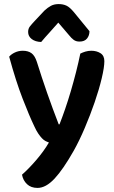

<svg xmlns="http://www.w3.org/2000/svg" viewBox="-20 -733 561 942"><path d="M148 -114Q124 -164 91 -249Q58 -334 25 -455Q35 -467 53 -475.5Q71 -484 92 -484Q118 -484 134.5 -472Q151 -460 161 -429Q208 -278 268 -123H272Q285 -156 299.5 -198Q314 -240 327.5 -286Q341 -332 353 -379Q365 -426 374 -470Q386 -476 399.5 -480Q413 -484 428 -484Q454 -484 473 -472Q492 -460 492 -433Q492 -403 479 -348.5Q466 -294 444.5 -231.5Q423 -169 396 -105.5Q369 -42 342 6Q290 98 247.5 143.5Q205 189 164 189Q132 189 112.5 170.5Q93 152 88 124Q104 110 122 91.5Q140 73 158 52Q176 31 192 9Q208 -13 220 -34Q211 -37 202.5 -41.5Q194 -46 185.5 -55Q177 -64 167.5 -78Q158 -92 148 -114ZM266 -622Q241 -593 222 -572.5Q203 -552 182 -527Q153 -528 135.5 -541.5Q118 -555 118 -576Q118 -592 126.5 -603Q135 -614 151 -631L198 -681Q214 -696 230 -704.5Q246 -713 268 -713Q289 -713 305.5 -705.5Q322 -698 342 -674L419 -580Q419 -559 407 -544Q395 -529 370 -529Q353 -529 341.5 -537.5Q330 -546 319 -560Z"/></svg>

Font: Baloo Tammudu 2 SemiBold
Style: Regular
Weight: 600
Designer: Maithili Shingre, Omkar Shende and Ek Type
Foundry: Ek Type
Version: Version 1.640;hotconv 1.0.111;makeotfexe 2.5.65597; ttfautoh